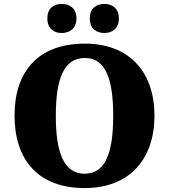

<svg xmlns="http://www.w3.org/2000/svg" viewBox="-20 -947 860 977"><path d="M512 -779C547 -779 585 -799 585 -853C585 -908 547 -927 512 -927C473 -927 437 -908 437 -853C437 -799 473 -779 512 -779ZM294 -779C331 -779 369 -799 369 -853C369 -908 331 -927 294 -927C257 -927 221 -908 221 -853C221 -799 257 -779 294 -779ZM411 10C639 10 766 -137 766 -358C766 -580 639 -725 412 -725C171 -725 54 -580 54 -359C54 -137 171 10 411 10ZM411 -63C304 -63 264 -172 264 -358C264 -544 304 -652 412 -652C518 -652 556 -544 556 -358C556 -172 518 -63 411 -63Z"/></svg>

Font: Noto Serif Georgian Black
Style: Regular
Weight: 900
Designer: Monotype Design Team, Akaki Razmadze
Foundry: Google LLC
Version: Version 2.003